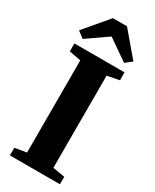

<svg xmlns="http://www.w3.org/2000/svg" viewBox="-245 -1042 892 1104"><g transform="rotate(30 200.5 -490.0)"><path d="M112 -63.5V-675L34 -690.5V-743H367V-690.5L287 -675V-63L367 -49.5V0H34.5V-50.5ZM62 -789 19.5 -821.5 153 -979.5H246.5L380 -822.5L337 -789L199.5 -884.5Z"/></g></svg>

Font: Merriweather 60pt Black
Style: Regular
Weight: 900
Version: Version 2.100